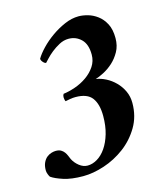

<svg xmlns="http://www.w3.org/2000/svg" viewBox="-101 -722 683 803"><g transform="rotate(-15 241.0 -320.5)"><path d="M314 -646Q332 -646 353.5 -640Q375 -634 394.5 -619.5Q414 -605 427 -580.5Q440 -556 440 -518Q440 -485 426 -460Q412 -435 392.5 -417.5Q373 -400 351.5 -389Q330 -378 316 -374Q337 -371 358.5 -360Q380 -349 398 -331Q416 -313 427 -289.5Q438 -266 438 -238Q438 -180 411 -134.5Q384 -89 342.5 -58Q301 -27 252.5 -11Q204 5 161 5Q110 5 76 -6Q42 -17 25 -29Q22 -33 18.5 -42Q15 -51 15 -59Q15 -79 21.5 -92.5Q28 -106 37.5 -113.5Q47 -121 57.5 -124Q68 -127 76 -127Q90 -127 98.5 -122Q107 -117 112.5 -109.5Q118 -102 121.5 -93.5Q125 -85 128 -78Q137 -60 154 -46.5Q171 -33 190 -33Q211 -33 232 -45.5Q253 -58 269.5 -82Q286 -106 296 -140Q306 -174 306 -217Q306 -268 285.5 -295.5Q265 -323 214 -323Q203 -323 191 -321Q179 -319 170 -317Q168 -321 167 -326Q166 -331 166 -335Q166 -343 170 -349Q194 -352 221.5 -361.5Q249 -371 272.5 -387.5Q296 -404 311 -426.5Q326 -449 326 -477Q326 -522 303.5 -544Q281 -566 249 -566Q228 -566 208.5 -555.5Q189 -545 173.5 -532.5Q158 -520 147 -508Q136 -496 133 -493Q127 -493 120 -501Q113 -509 113 -516Q124 -535 145.5 -557.5Q167 -580 194.5 -599.5Q222 -619 253 -632.5Q284 -646 314 -646Z"/></g></svg>

Font: Vermiglione
Style: Bold Italic
Weight: 700
Italic angle: -11°
Version: Version 1.000